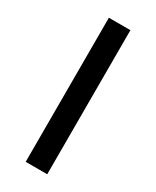

<svg xmlns="http://www.w3.org/2000/svg" viewBox="-172 -699 609 749"><g transform="rotate(30 132.5 -324.5)"><path d="M181 0V-649H84V0Z"/></g></svg>

Font: Gamestation Text
Style: Bold
Weight: 400
Designer: Jonas Hecksher
Foundry: Jonas Hecksher, Playtypeª, e-types AS
Version: Version 1.003